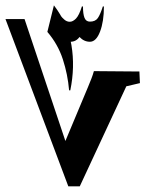

<svg xmlns="http://www.w3.org/2000/svg" viewBox="-25 -609 560 703"><path d="M225.1 73.2 -4.9 -539.1H64.9L229 -49.3L195.8 -48.3L296.9 -289.6Q304.7 -308.6 309.8 -321.5Q314.9 -334.5 318.8 -348.6L485.4 -347.2L487.3 -304.7L437.5 -293L267.1 73.2ZM148.4 -492.2 172.4 -589.4Q223.1 -523.4 236.6 -443.6Q250 -363.8 232.4 -278.3H228Q223.1 -336.4 205.1 -391.8Q187 -447.3 148.4 -492.2ZM351.6 -585.4H355.5Q355.5 -530.3 341.3 -493.2Q327.1 -456.1 304.2 -456.1Q282.7 -456.1 266.1 -473.6Q253.4 -456.1 232.9 -456.1Q220.2 -456.1 210.9 -464.8L197.8 -550.8Q201.7 -544.9 210.7 -537.1Q219.7 -529.3 230.5 -529.3Q241.7 -529.3 253.2 -541Q264.6 -552.7 274.9 -585.4H278.8Q278.8 -557.6 284.4 -543.7Q290 -529.8 304.2 -529.8Q324.2 -529.8 333.3 -543Q342.3 -556.2 351.6 -585.4Z"/></svg>

Font: Lateef ExtraBold
Style: Regular
Weight: 800
Designer: SIL International
Foundry: SIL International
Version: Version 4.200